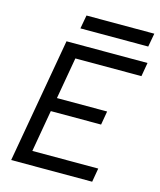

<svg xmlns="http://www.w3.org/2000/svg" viewBox="-125 -944 859 1032"><g transform="rotate(15 304.5 -427.5)"><path d="M36.6 0H487.3L500.5 -76.7H133.8L174.3 -309.1H454.1L467.3 -385.3H188L228.5 -616.7H596.2L609.4 -693.4H158.7ZM212.9 -779.8H590.3L604 -855H226.6Z"/></g></svg>

Font: Cascadia Mono SemiLight
Style: Italic
Weight: 350
Italic angle: -10°
Monospace: yes
Designer: Aaron Bell
Foundry: Saja Typeworks
Version: Version 2404.023